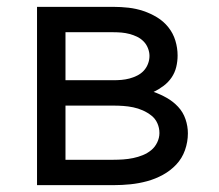

<svg xmlns="http://www.w3.org/2000/svg" viewBox="-20 -540 640 560"><path d="M88 0V-520H311Q333 -520 355 -517.5Q377 -515 398 -508Q419 -501 438 -489.5Q457 -478 471 -460.5Q485 -443 491.5 -421.5Q498 -400 498 -378Q498 -361 494 -344.5Q490 -328 480.5 -314Q471 -300 457 -289.5Q443 -279 428 -272Q448 -265 466.5 -254.5Q485 -244 499.5 -228.5Q514 -213 521 -192.5Q528 -172 528 -151Q528 -126 519.5 -102Q511 -78 494 -60Q477 -42 455 -30Q433 -18 409 -11.5Q385 -5 360.5 -2.5Q336 0 311 0ZM311 -306Q323 -306 334.5 -307Q346 -308 357.5 -311Q369 -314 380 -319.5Q391 -325 399 -333.5Q407 -342 411.5 -353.5Q416 -365 416 -377Q416 -388 411.5 -399.5Q407 -411 398.5 -419.5Q390 -428 379.5 -433Q369 -438 357.5 -441Q346 -444 334.5 -445Q323 -446 311 -446H171V-306ZM311 -74Q325 -74 339.5 -75Q354 -76 368.5 -79Q383 -82 396.5 -87.5Q410 -93 421 -102Q432 -111 438.5 -124.5Q445 -138 445 -152Q445 -152 445 -152Q445 -152 445 -152Q445 -167 439 -180.5Q433 -194 421.5 -203Q410 -212 396.5 -218Q383 -224 368.5 -227Q354 -230 339.5 -231Q325 -232 311 -232H171V-74Z"/></svg>

Font: Zed Mono Extended
Style: Regular
Weight: 400
Width: 7
Monospace: yes
Designer: Belleve Invis
Foundry: Belleve Invis
Version: Version 1.0.0; ttfautohint (v1.8.4)